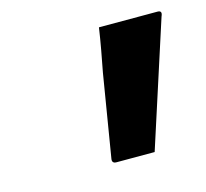

<svg xmlns="http://www.w3.org/2000/svg" viewBox="-58 -815 470 437"><g transform="rotate(-15 177.0 -596.5)"><path d="M257 -443H167Q156 -443 158 -454L190 -648Q195 -674 199.5 -698.5Q204 -723 208 -750H346Q358 -750 352 -737Z"/></g></svg>

Font: Recursive Sn Lnr St Med
Style: Italic
Weight: 500
Italic angle: -15°
Version: Version 1.079;hotconv 1.0.112;makeotfexe 2.5.65598; ttfautoh